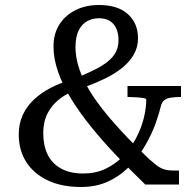

<svg xmlns="http://www.w3.org/2000/svg" viewBox="-20 -738 783 768"><path d="M623 -312Q617 -285 602.5 -244.5Q588 -204 563 -160Q538 -116 502 -77Q466 -38 416.5 -14Q367 10 304 10Q227 10 171 -16.5Q115 -43 85 -90Q55 -137 55 -200Q55 -243 71 -278Q87 -313 116.5 -340.5Q146 -368 185.5 -388Q225 -408 271 -421L293 -382Q251 -367 219.5 -343Q188 -319 170.5 -285Q153 -251 153 -206Q153 -156 170.5 -120Q188 -84 224 -64Q260 -44 313 -44Q362 -44 401.5 -62.5Q441 -81 471.5 -112.5Q502 -144 523 -183Q544 -222 554.5 -263Q565 -304 565 -340Q565 -344 552.5 -346Q540 -348 523 -349Q506 -350 492 -350H490V-394H704V-350H702Q680 -350 663.5 -347.5Q647 -345 637 -337Q627 -329 623 -312ZM696 0H561Q501 -58 446 -115.5Q391 -173 345 -230Q299 -287 265 -342Q231 -397 212.5 -450Q194 -503 194 -552Q194 -603 217.5 -640Q241 -677 282 -697.5Q323 -718 376 -718Q451 -718 491.5 -681.5Q532 -645 532 -585Q532 -549 515 -519.5Q498 -490 468 -466Q438 -442 398.5 -423Q359 -404 315 -388L293 -429Q332 -446 362 -461Q392 -476 412.5 -493Q433 -510 443.5 -530Q454 -550 454 -578Q454 -618 434 -641.5Q414 -665 376 -665Q349 -665 328 -653Q307 -641 294.5 -616Q282 -591 282 -549Q282 -513 293 -475.5Q304 -438 326 -397Q348 -356 383 -310.5Q418 -265 466 -213Q514 -161 576 -102Q592 -88 605.5 -77.5Q619 -67 634 -61.5Q649 -56 672 -56H696Z"/></svg>

Font: Roboto Serif 28pt
Style: Regular
Weight: 400
Designer: Greg Gazdowicz
Foundry: Commercial Type
Version: Version 1.008